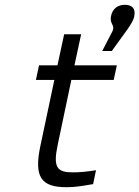

<svg xmlns="http://www.w3.org/2000/svg" viewBox="-20 -773 582 802"><path d="M285 -53C218 -53 201 -73 221 -168L278 -439H455L468 -500H291L319 -630H248L220 -500H143L130 -439H207L149 -165C121 -34 151 9 258 9C294 9 322 4 369 -4L381 -62C345 -56 313 -53 285 -53ZM407 -560H447L515 -654C530 -677 538 -690 541 -705V-707C547 -735 533 -753 502 -753C470 -753 450 -735 444 -707C436 -670 463 -671 449 -641Z"/></svg>

Font: LT Wave Text Light Italic
Style: Regular
Weight: 300
Designer: Daniel Lyons
Version: Version 2.5 (Glyphs App)